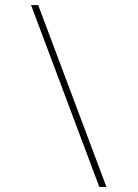

<svg xmlns="http://www.w3.org/2000/svg" viewBox="-20 -734 540 754"><path d="M398 0H370L102 -714H130Z"/></svg>

Font: Noto Sans Mono ExtraCondensed Thin
Style: Regular
Weight: 100
Width: 2
Designer: Monotype Design Team
Foundry: Monotype Imaging Inc.
Version: Version 2.014; ttfautohint (v1.8.4.7-5d5b)